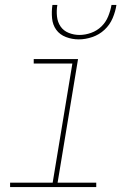

<svg xmlns="http://www.w3.org/2000/svg" viewBox="-20 -760 540 780"><path d="M21 0V-18H194L274 -502H117V-520H297L214 -18H371V0ZM300 -600Q273 -600 248 -609.5Q223 -619 208.5 -639Q194 -659 191.5 -686Q189 -713 193 -740H213Q209 -717 211.5 -693.5Q214 -670 226 -652.5Q238 -635 259 -626.5Q280 -618 303 -618Q326 -618 350 -626.5Q374 -635 392 -652.5Q410 -670 419.5 -693.5Q429 -717 433 -740H453Q449 -713 437.5 -686Q426 -659 404.5 -639Q383 -619 355 -609.5Q327 -600 300 -600Z"/></svg>

Font: Iosevka SS18 Thin
Style: Italic
Weight: 100
Italic angle: -9°
Monospace: yes
Designer: Belleve Invis
Foundry: Belleve Invis
Version: Version 25.1.1; ttfautohint (v1.8.4)